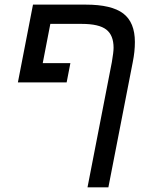

<svg xmlns="http://www.w3.org/2000/svg" viewBox="-20 -619 640 827"><path d="M349.1 -599.1Q460.9 -599.1 511 -560.8Q561 -522.5 561 -438Q561 -396.5 551.8 -351.1L446.8 188H356.9L461.9 -352.1Q469.2 -395 469.2 -413.1Q469.2 -467.3 437.7 -491.7Q406.2 -516.1 332 -516.1H196.8L164.1 -347.2H283.2L267.1 -264.2H57.1L122.1 -599.1Z"/></svg>

Font: Liberation Mono
Style: Italic
Weight: 400
Italic angle: -12°
Monospace: yes
Designer: Steve Matteson
Foundry: Ascender Corporation
Version: Version 2.1.5